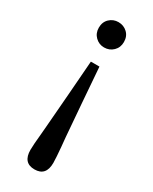

<svg xmlns="http://www.w3.org/2000/svg" viewBox="-189 -577 651 815"><g transform="rotate(30 136.5 -170.0)"><path d="M158 -326Q165 -235 171 -155.5Q177 -76 184 7Q186 25 188 48.5Q190 72 191.5 93Q193 114 193 126Q193 190 137 190Q81 190 81 126Q81 114 82.5 93Q84 72 86.5 48.5Q89 25 90 7Q97 -76 103 -155.5Q109 -235 116 -326ZM134 -530Q160 -530 178 -513Q196 -496 196 -468Q196 -441 178 -423.5Q160 -406 134 -406Q109 -406 91 -423.5Q73 -441 73 -468Q73 -496 91 -513Q109 -530 134 -530Z"/></g></svg>

Font: Hedvig Letters Serif 12pt
Style: Regular
Weight: 400
Designer: Alexander Örn & Tor Weibull
Foundry: Kanon Foundry
Version: Version 1.000; ttfautohint (v1.8.4.7-5d5b)